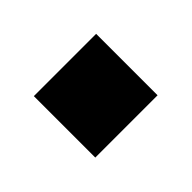

<svg xmlns="http://www.w3.org/2000/svg" viewBox="-46 -237 327 327"><g transform="rotate(-45 117.0 -74.0)"><path d="M42 -148H192V0H42Z"/></g></svg>

Font: Redaction
Style: Bold
Weight: 700
Designer: Jeremy Mickel / Forest Young
Foundry: MCKL
Version: Version 2.001; Redaction Bold